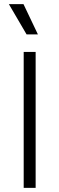

<svg xmlns="http://www.w3.org/2000/svg" viewBox="-20 -912 288 932"><path d="M95 0V-660H153V0ZM109 -745 23 -892H94L164 -745Z"/></svg>

Font: Bricolage Grotesque 10pt ExtraLight
Style: Regular
Weight: 200
Designer: Mathieu Triay
Foundry: Atelier Triay
Version: Version 1.000; ttfautohint (v1.8.4.7-5d5b);gftools[0.9.32]